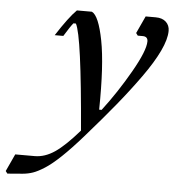

<svg xmlns="http://www.w3.org/2000/svg" viewBox="-172 -495 694 761"><g transform="rotate(5 175.5 -115.0)"><path d="M161.1 24.4Q129.9 -349.6 104 -396.5H94.2Q83 -383.3 58.6 -343.3H24.4Q72.8 -418.5 103.5 -448.7H163.1Q190.9 -435.5 209.7 -338.9Q228.5 -242.2 225.6 -64.5H235.4Q293.5 -140.6 343 -227.3Q392.6 -314 392.6 -350.6Q392.6 -370.1 372.1 -370.1H352.5L345.2 -379.9L377 -448.7H417Q443.4 -448.7 458 -435.1Q472.7 -421.4 472.7 -399.4Q472.7 -366.7 450.2 -319.1Q427.7 -271.5 384.5 -211.2Q341.3 -150.9 291.7 -90.3Q242.2 -29.8 175.8 45.9Q130.4 97.7 95 131.3Q59.6 165 32.5 182.4Q5.4 199.7 -13.7 206.3Q-32.7 212.9 -54.2 214.8L-114.7 219.7L-122.1 210L-90.3 141.1H-12.7Q27.3 141.1 66.9 114.3Q106.4 87.4 161.1 24.4Z"/></g></svg>

Font: Happy Times at the IKOB Italic
Style: Regular
Weight: 400
Designer: Lucas Le Bihan
Foundry: Lucas Le Bihan
Version: Version 1.000;PS 1.0;hotconv 1.0.88;makeotf.lib2.5.647800